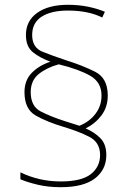

<svg xmlns="http://www.w3.org/2000/svg" viewBox="-20 -779 558 800"><path d="M108 -395Q108 -444 142 -471Q176 -498 225 -511Q310 -490 356.5 -463Q403 -436 403 -381Q403 -338 378 -305Q353 -272 311 -255L251 -274Q192 -293 150 -314.5Q108 -336 108 -395ZM82 -395Q82 -324 129 -297.5Q176 -271 243 -251Q307 -232 352 -209Q397 -186 397 -133Q397 -84 358.5 -53.5Q320 -23 233 -23Q143 -23 65 -61V-32Q93 -20 136.5 -9.5Q180 1 233 1Q328 1 375.5 -35.5Q423 -72 423 -133Q423 -178 398.5 -203Q374 -228 337 -244Q377 -264 403 -298.5Q429 -333 429 -381Q429 -454 375.5 -480.5Q322 -507 258 -527Q200 -546 157 -563.5Q114 -581 114 -633Q114 -684 153.5 -709.5Q193 -735 263 -735Q348 -735 406 -706L417 -730Q386 -743 347 -751Q308 -759 263 -759Q182 -759 135 -725.5Q88 -692 88 -633Q88 -585 117 -561.5Q146 -538 190 -522Q142 -506 112 -475Q82 -444 82 -395Z"/></svg>

Font: Noto Sans UI Thin
Style: Regular
Weight: 250
Designer: Monotype Design Team
Foundry: Monotype Imaging Inc.
Version: Version 1.901